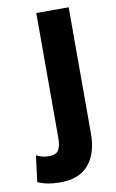

<svg xmlns="http://www.w3.org/2000/svg" viewBox="-87 -797 517 858"><g transform="rotate(-10 171.5 -368.0)"><path d="M116 14Q86 14 63 10Q40 6 14 -5L29 -124Q56 -110 85 -110Q120 -110 130.5 -129.5Q141 -149 141 -180V-750H288V-176Q288 -89 246 -37.5Q204 14 116 14Z"/></g></svg>

Font: Freeman
Style: Regular
Weight: 400
Designer: Vernon Adams, Aoife Mooney, Rodrigo Fuenzalida
Foundry: Rodrigo Fuenzalida
Version: Version 1.000; ttfautohint (v1.8.4.7-5d5b)